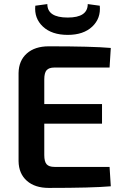

<svg xmlns="http://www.w3.org/2000/svg" viewBox="-20 -919 608 941"><path d="M312 -748Q234 -748 190.5 -788.5Q147 -829 153 -891L212 -899Q212 -833 312 -833Q410 -833 410 -899L469 -891Q475 -829 432 -788.5Q389 -748 312 -748ZM247 -101H517L523 -6Q432 2 219 2Q151 2 111.5 -33Q72 -68 71 -129V-561Q72 -622 111.5 -657Q151 -692 219 -692Q432 -692 523 -684L517 -588H247Q220 -588 208.5 -575Q197 -562 197 -530V-409H480V-313H197V-159Q197 -127 208.5 -114Q220 -101 247 -101Z"/></svg>

Font: Exo 2 Semi Bold
Style: Regular
Weight: 600
Designer: Natanael Gama
Version: Version 1.001;PS 001.001;hotconv 1.0.88;makeotf.lib2.5.64775